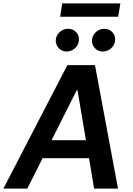

<svg xmlns="http://www.w3.org/2000/svg" viewBox="-41 -1111 785 1131"><path d="M355.8 -727.3H518.5L654.1 0H513.5L483.3 -179.3H209.9L119.7 0H-21ZM465.2 -285.2 415.8 -578.1H410.2L262.8 -285.2ZM313.2 -1012.4 325.6 -1090.9H668L655.2 -1012.4ZM288.4 -882.5Q290.5 -895.2 297.1 -905.9Q303.6 -916.5 313.2 -924.5Q322.8 -932.5 334.7 -937Q346.6 -941.4 359.4 -941.4Q391 -941.4 409.4 -919.7Q428.3 -897.7 422.9 -866.5Q420.8 -853.7 414.2 -843Q407.7 -832.4 398.1 -824.4Q388.5 -816.4 376.6 -812Q364.7 -807.5 351.9 -807.5Q322.1 -807.5 302.9 -829.9Q283.7 -852.3 288.4 -882.5ZM501.4 -882.5Q503.9 -894.9 510.5 -905.7Q517 -916.5 526.6 -924.5Q536.2 -932.5 547.9 -937Q559.7 -941.4 572.4 -941.4Q604 -941.4 622.5 -919.7Q641.3 -897.7 636 -866.5Q633.9 -853.7 627.3 -843Q620.7 -832.4 611.2 -824.4Q601.6 -816.4 589.7 -812Q577.8 -807.5 565 -807.5Q534.8 -807.5 515.6 -829.9Q496.4 -851.6 501.4 -882.5Z"/></svg>

Font: Inter P Semi Bold
Style: Italic
Weight: 600
Italic angle: 9.39999°
Designer: Rasmus Andersson
Foundry: rsms
Version: Version 3.018;git-588b23468